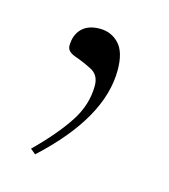

<svg xmlns="http://www.w3.org/2000/svg" viewBox="-50 -120 266 303"><g transform="rotate(15 83.0 31.0)"><path d="M23.5 133.5Q57.5 100 76.2 71.5Q95 43 95 11.5Q95 -6 81.2 -13Q67.5 -20 53.8 -24.8Q40 -29.5 40 -39Q40 -56.5 50.2 -67Q60.5 -77.5 79.5 -77.5Q98.5 -77.5 111 -64.2Q123.5 -51 123.5 -21.5Q123.5 56.5 32 140.5Z"/></g></svg>

Font: Newsreader Display ExtraLight
Style: Regular
Weight: 275
Designer: Hugues Gentile
Foundry: Production Type
Version: Version 1.001